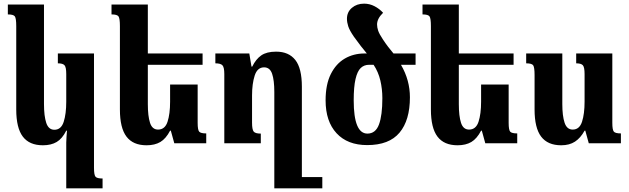

<svg xmlns="http://www.w3.org/2000/svg" viewBox="-20 -785 3448 1052"><path d="M343 247V-4Q343 -20 344.5 -36.5Q346 -53 347 -69H343Q321 -25 290.5 -7Q260 11 215 11Q141 11 105 -36.5Q69 -84 69 -185V-642Q69 -684 61.5 -695Q54 -706 23 -706V-760H221V-215Q221 -149 233.5 -111.5Q246 -74 278 -74Q315 -74 329 -117.5Q343 -161 343 -228V-379Q343 -417 333.5 -427.5Q324 -438 297 -438V-492H495V134Q495 174 503.5 183.5Q512 193 542 193V247Z M1063 -322V-112Q1063 -73 1071.5 -63.5Q1080 -54 1110 -54V0H935L916 -69H912Q889 -25 858.5 -7Q828 11 783 11Q709 11 673 -36.5Q637 -84 637 -185V-642Q637 -684 629.5 -695Q622 -706 591 -706V-760H790V-492H1090V-430H790V-215Q790 -149 802 -112Q814 -75 846 -75Q884 -75 898 -118Q912 -161 912 -228V-322Z M1493 -502Q1562 -502 1598 -456.5Q1634 -411 1634 -310V185H1746V247H1483V-281Q1483 -345 1471 -380.5Q1459 -416 1427 -416Q1390 -416 1375.5 -371Q1361 -326 1361 -262V-113Q1361 -75 1370 -64Q1379 -53 1409 -53V0H1209V-379Q1209 -416 1199 -427Q1189 -438 1160 -438V-492H1346L1358 -420H1362Q1382 -461 1411.5 -481.5Q1441 -502 1493 -502Z M1992 10Q1884 10 1824 -55Q1764 -120 1764 -235Q1764 -322 1792.5 -379Q1821 -436 1869 -464Q1917 -492 1977 -492H1990Q1976 -508 1958 -531.5Q1940 -555 1919 -584Q1895 -619 1888 -641Q1881 -663 1881 -682Q1881 -719 1908 -742Q1935 -765 1975 -765Q2005 -765 2032 -751Q2059 -737 2079 -715Q2046 -683 2046 -651Q2046 -635 2052 -617Q2058 -599 2078 -569Q2091 -549 2107 -528Q2123 -507 2136 -492H2257V-430H2177Q2202 -387 2214 -342.5Q2226 -298 2226 -252Q2226 -126 2169 -58Q2112 10 1992 10ZM1993 -53Q2038 -53 2056.5 -103Q2075 -153 2075 -247Q2075 -297 2064 -344Q2053 -391 2027 -430H2002Q1975 -430 1956.5 -412.5Q1938 -395 1928 -352Q1918 -309 1918 -235Q1918 -53 1993 -53Z M2767 -322V-112Q2767 -73 2775.5 -63.5Q2784 -54 2814 -54V0H2639L2620 -69H2616Q2593 -25 2562.5 -7Q2532 11 2487 11Q2413 11 2377 -36.5Q2341 -84 2341 -185V-642Q2341 -684 2333.5 -695Q2326 -706 2295 -706V-760H2494V-492H2794V-430H2494V-215Q2494 -149 2506 -112Q2518 -75 2550 -75Q2588 -75 2602 -118Q2616 -161 2616 -228V-322Z M3055 11Q2981 11 2945 -36.5Q2909 -84 2909 -185V-374Q2909 -416 2901.5 -427Q2894 -438 2863 -438V-492H3061V-215Q3061 -150 3073.5 -112.5Q3086 -75 3118 -75Q3155 -75 3169 -118Q3183 -161 3183 -228V-379Q3183 -417 3173.5 -427.5Q3164 -438 3137 -438V-492H3335V-112Q3335 -73 3343.5 -63.5Q3352 -54 3382 -54V0H3206L3187 -69H3183Q3161 -29 3130.5 -9Q3100 11 3055 11Z"/></svg>

Font: Noto Serif Armenian Condensed ExtraBold
Style: Regular
Weight: 800
Width: 3
Designer: Monotype Design Team
Foundry: Monotype Imaging Inc.
Version: Version 2.008; ttfautohint (v1.8.4.7-5d5b)